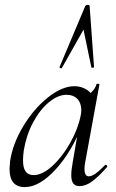

<svg xmlns="http://www.w3.org/2000/svg" viewBox="-20 -751 474 784"><path d="M19 -61Q19 -69 21 -91Q31 -162 74 -234Q117 -306 175 -352.5Q233 -399 284 -399Q315 -399 339 -381.5Q363 -364 366 -330L323 -357Q337 -359 353 -374Q369 -389 374 -407Q375 -410 381 -409Q387 -408 386 -406L328 -89Q325 -73 325 -61Q325 -31 343 -31Q365 -31 409 -77Q410 -78 412 -78Q415 -78 417 -74.5Q419 -71 417 -69Q383 -30 356.5 -10.5Q330 9 305 9Q288 9 279.5 -1.5Q271 -12 271 -36Q271 -56 277 -89L301 -229L318 -246Q273 -131 207 -59Q141 13 81 13Q19 13 19 -61ZM309 -277Q312 -289 312 -301Q312 -330 296 -347Q280 -364 250 -364Q215 -363 178.5 -332.5Q142 -302 114.5 -250Q87 -198 77 -136Q74 -114 74 -96Q74 -66 84.5 -51Q95 -36 117 -36Q153 -36 193.5 -73Q234 -110 266 -166.5Q298 -223 309 -277ZM353 -476 321 -630 233 -474Q233 -472 230 -472Q227 -472 224.5 -474Q222 -476 223 -477L328 -726Q331 -731 338 -731Q346 -731 346 -726L364 -477Q364 -475 358.5 -474.5Q353 -474 353 -476Z"/></svg>

Font: Cormorant Infant
Style: Italic
Weight: 400
Italic angle: -10°
Designer: Christian Thalmann (Catharsis Fonts)
Foundry: Catharsis Fonts
Version: Version 4.000